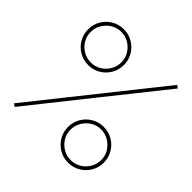

<svg xmlns="http://www.w3.org/2000/svg" viewBox="-188 -878 1047 1047"><g transform="rotate(45 335.0 -355.0)"><path d="M186 -444Q148 -444 116.5 -462.5Q85 -481 66.5 -512.5Q48 -544 48 -582Q48 -620 66.5 -651.5Q85 -683 116.5 -701.5Q148 -720 186 -720Q224 -720 255.5 -701.5Q287 -683 305.5 -651.5Q324 -620 324 -582Q324 -544 305.5 -512.5Q287 -481 255.5 -462.5Q224 -444 186 -444ZM186 -464Q219 -464 246 -480.5Q273 -497 288.5 -524Q304 -551 304 -582Q304 -615 287.5 -642Q271 -669 244 -684.5Q217 -700 186 -700Q153 -700 126.5 -683.5Q100 -667 84 -640Q68 -613 68 -582Q68 -549 84 -522.5Q100 -496 127 -480Q154 -464 186 -464ZM485 10Q447 10 415.5 -8.5Q384 -27 365.5 -58.5Q347 -90 347 -128Q347 -166 365.5 -197.5Q384 -229 415.5 -247.5Q447 -266 485 -266Q523 -266 554.5 -247.5Q586 -229 604.5 -197.5Q623 -166 623 -128Q623 -90 604.5 -58.5Q586 -27 554.5 -8.5Q523 10 485 10ZM485 -10Q518 -10 545 -26.5Q572 -43 587.5 -70Q603 -97 603 -128Q603 -161 586.5 -187.5Q570 -214 543 -230Q516 -246 485 -246Q452 -246 425.5 -229.5Q399 -213 383 -186Q367 -159 367 -128Q367 -95 383 -68.5Q399 -42 426 -26Q453 -10 485 -10ZM48 -11 327 -361 606 -711 622 -699 341 -347 64 1Z"/></g></svg>

Font: Raleway Thin
Style: Regular
Weight: 100
Designer: Matt McInerney, Pablo Impallari, Rodrigo Fuenzalida
Foundry: Matt McInerney, Pablo Impallari, Rodrigo Fuenzalida
Version: Version 4.026